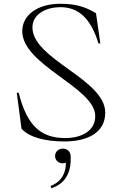

<svg xmlns="http://www.w3.org/2000/svg" viewBox="-20 -735 646 1018"><path d="M321 15C442 15 538 -30 538 -138C538 -315 153 -420 152 -589C152 -662 226 -696 297 -697C395 -698 461 -639 502 -505H512L489 -665C438 -695 390 -715 300 -715C176 -715 98 -653 98 -570C98 -388 485 -272 485 -119C485 -40 411 -3 326 -3C191 -3 122 -75 79 -243H69L94 -53C134 -7 220 15 321 15ZM248 251 252 263C333 237 357 172 355 96C355 67 335 53 313 53C291 53 272 69 272 92C272 115 291 131 312 131C319 131 324 129 329 127C331 171 313 227 248 251Z"/></svg>

Font: Sprat Light
Style: Regular
Weight: 300
Designer: Ethan Nakache
Foundry: Collletttivo
Version: Version 2.000;Glyphs 3.2 (3217)